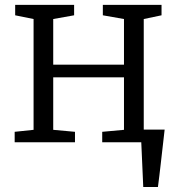

<svg xmlns="http://www.w3.org/2000/svg" viewBox="-20 -572 712 772"><path d="M556 180Q555 157.5 554 134.8Q553 112 552 89.5Q551 67 550 44.5Q549 22 548 0L499 -51H642Q639.5 -28 636.8 -5Q634 18 631.5 41.2Q629 64.5 626.2 87.8Q623.5 111 620.8 134Q618 157 615 180ZM39 0V-42L115 -50V-495.5L41 -510.5V-552.5H278V-510.5L194 -495.5V-312H478.5V-495.5L393.5 -510.5V-552.5H629.5V-510.5L558 -495.5V-50L633.5 -42V0H391V-42L478.5 -50V-261H194V-50L281.5 -42V0Z"/></svg>

Font: Merriweather 24pt Light
Style: Regular
Weight: 300
Designer: Eben Sorkin
Foundry: Eben Sorkin
Version: Version 2.100